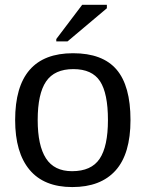

<svg xmlns="http://www.w3.org/2000/svg" viewBox="-20 -756 596 786"><path d="M514.2 -264.6Q514.2 -126 453.1 -58.1Q392.1 9.8 275.9 9.8Q160.2 9.8 101.1 -60.8Q42 -131.3 42 -264.6Q42 -538.1 278.8 -538.1Q399.9 -538.1 457 -471.4Q514.2 -404.8 514.2 -264.6ZM421.9 -264.6Q421.9 -374 389.4 -423.6Q356.9 -473.1 280.3 -473.1Q203.1 -473.1 168.7 -422.6Q134.3 -372.1 134.3 -264.6Q134.3 -160.2 168.2 -107.7Q202.1 -55.2 274.9 -55.2Q354 -55.2 387.9 -106Q421.9 -156.7 421.9 -264.6ZM417.5 -722.2 256.3 -586.4H210.4V-596.2L316.4 -736.3H417.5Z"/></svg>

Font: Arimo Nerd Font
Style: Regular
Weight: 400
Designer: Steve Matteson
Foundry: Monotype Imaging Inc.
Version: Version 1.33;Nerd Fonts 3.2.1